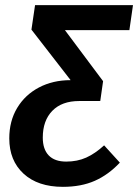

<svg xmlns="http://www.w3.org/2000/svg" viewBox="-20 -711 536 745"><path d="M482 -594H232L380 -396L369 -319L367 -320L368 -319H287Q220 -319 183 -281Q146 -243 146 -177Q146 -132 169 -108Q192 -84 237 -84Q280 -84 314.5 -99.5Q349 -115 384 -147L445 -80Q401 -33 348 -9.5Q295 14 224 14Q127 14 71.5 -37Q16 -88 16 -174Q16 -241 46.5 -292Q77 -343 131 -371.5Q185 -400 254 -400L102 -596L116 -691H496Z"/></svg>

Font: Fira Sans Condensed Medium
Style: Italic
Weight: 500
Width: 3
Italic angle: -8°
Designer: bBox Type GmbH & Carrois Corporate GbR & Edenspiekermann AG
Foundry: bBox Type GmbH & Carrois Corporate GbR & Edenspiekermann AG
Version: Version 4.301